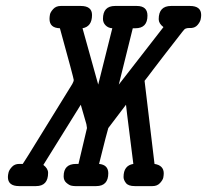

<svg xmlns="http://www.w3.org/2000/svg" viewBox="-20 -631 702 651"><path d="M6.8 -30.8Q6.8 -37.6 9 -46.4Q11.2 -55.2 20.5 -65.2Q29.8 -75.2 44.9 -75.2H57.1Q60.1 -80.1 66.7 -90.1Q73.2 -100.1 76.2 -105L225.1 -346.2Q230 -355 230 -360.1Q230 -365.2 183.1 -535.2Q147.9 -536.1 147.9 -566.9Q147.9 -573.7 149.4 -581.8Q150.9 -589.8 160.4 -600.3Q169.9 -610.8 186 -610.8H253.9Q292 -610.8 292 -580.1Q292 -541 259.8 -535.2L313 -344.2L360.8 -535.2Q346.7 -536.1 337.9 -545.2Q329.1 -554.2 329.1 -566.9Q329.1 -610.8 370.1 -610.8H443.8Q480 -610.8 480 -578.1Q480 -535.2 439 -535.2H430.2L382.8 -344.2L534.2 -539.1Q518.1 -551.3 518.1 -565.9Q518.1 -610.8 560.1 -610.8H624Q662.1 -610.8 662.1 -580.1Q662.1 -573.2 660.2 -564.7Q658.2 -556.2 650.1 -546.6Q642.1 -537.1 628.9 -536.1Q626 -536.1 621.6 -536.1Q617.2 -536.1 615 -535.6Q612.8 -535.2 609.9 -534.2Q606.9 -533.2 604.5 -530.5Q602.1 -527.8 598.1 -522.9Q564 -479 536.9 -444.1Q509.8 -409.2 499.3 -395Q488.8 -380.9 481.4 -371.3Q474.1 -361.8 470.2 -356.9L503.9 -75.2Q534.7 -70.3 535.2 -43.9Q535.2 -37.1 533.7 -29.1Q532.2 -21 522.7 -10.5Q513.2 0 497.1 0H437Q415 0 407 -10.5Q398.9 -21 398.9 -30.8Q398.9 -69.8 432.1 -75.2L411.1 -242.2L407.2 -275.9L347.2 -196.8Q343.3 -185.5 315.9 -75.2Q346.7 -72.3 347.2 -43.9Q347.2 0 306.2 0H234.9Q229 0 221.9 -1.5Q214.8 -2.9 205.3 -11Q195.8 -19 195.8 -33.2Q195.8 -75.2 237.8 -75.2H246.1L274.9 -196.8L272.9 -210L253.9 -275.9L127 -71.8Q143.1 -59.6 143.1 -44.9Q143.1 0 102.1 0H44.9Q6.8 0 6.8 -30.8Z"/></svg>

Font: CMU Typewriter Text
Style: BoldItalic
Weight: 700
Italic angle: -14.04°
Version: Version 0.7.0